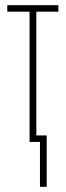

<svg xmlns="http://www.w3.org/2000/svg" viewBox="-20 -547 253 740"><path d="M205 -502H120V-25H160V173H134V0H94V-502H8V-527H205Z"/></svg>

Font: Noto Sans Display Thin Cond
Style: Regular
Weight: 250
Width: 3
Designer: Monotype Design team
Foundry: Monotype Imaging Inc.
Version: Version 1.000